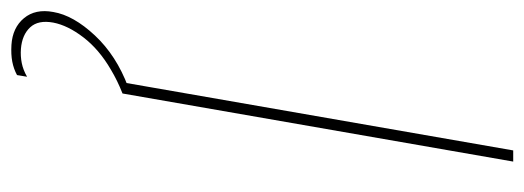

<svg xmlns="http://www.w3.org/2000/svg" viewBox="-380 -422 939 344"><g transform="rotate(90 90.0 -250.5)"><path d="M188 -700H208L86 0H66ZM-60 124Q-54 88 -18 49.5Q18 11 74 -10L86 0Q63 9 43 21Q7 42 -14.5 70Q-36 98 -41 124Q-46 151 -32.5 165.5Q-19 180 6 182Q19 183 31.5 180.5Q44 178 56 171L53 189Q42 195 29 197.5Q16 200 -1 199Q-32 197 -49 176.5Q-66 156 -60 124Z"/></g></svg>

Font: Fixel Italic Variable 20240409 Display Thin
Style: Italic
Weight: 100
Italic angle: -10°
Designer: AlfaBravo + MacPaw
Foundry: Kyrylo Tkachov, Marchela Mozhyna, Serhii Makarenko, Maria Weinstein, Zakhar Kryvoshyya
Version: Version 1.211;Glyphs 3.2 (3225)